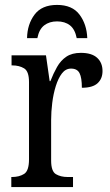

<svg xmlns="http://www.w3.org/2000/svg" viewBox="-20 -761 449 781"><path d="M26 0V-41H29Q58 -41 78 -53.5Q98 -66 98 -113V-427Q98 -471 78 -483Q58 -495 30 -495H27V-536H167L182 -431H185Q197 -462 212 -488.5Q227 -515 250 -530.5Q273 -546 309 -546Q353 -546 375 -526Q397 -506 397 -472Q397 -441 377 -422.5Q357 -404 313 -404Q313 -445 303.5 -463.5Q294 -482 269 -482Q247 -482 232 -462.5Q217 -443 207 -411Q197 -379 192.5 -342.5Q188 -306 188 -273V-108Q188 -64 207.5 -52.5Q227 -41 255 -41H277V0ZM90 -606Q91 -662 120.5 -701.5Q150 -741 212 -741Q274 -741 303.5 -701.5Q333 -662 335 -606H292Q285 -642 264.5 -658Q244 -674 212 -674Q181 -674 160 -658Q139 -642 132 -606Z"/></svg>

Font: Noto Serif Condensed
Style: Regular
Weight: 400
Width: 3
Designer: Monotype Design Team
Foundry: Monotype Imaging Inc.
Version: Version 2.013; ttfautohint (v1.8.4.7-5d5b)